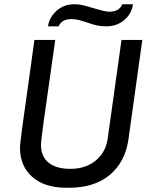

<svg xmlns="http://www.w3.org/2000/svg" viewBox="-20 -874 722 904"><path d="M240 -686 216 -516Q198 -391 185.5 -300.5Q173 -210 173 -191Q173 -137 209 -108Q245 -79 311 -79Q383 -79 430.5 -118Q478 -157 487 -221L552 -686H650L585 -219Q570 -112 497.5 -51Q425 10 305 10H292Q190 10 132 -41Q74 -92 74 -180Q74 -193 86 -283Q98 -373 123 -548L142 -686ZM480 -750Q455 -750 435.5 -754.5Q416 -759 390 -768Q367 -776 350.5 -780Q334 -784 315 -784Q271 -784 256 -750H206Q212 -792 246 -823Q280 -854 331 -854Q351 -854 370 -849.5Q389 -845 422 -835Q442 -829 462 -824Q482 -819 496 -819Q541 -819 556 -854H606Q600 -809 565 -779.5Q530 -750 480 -750Z"/></svg>

Font: Chivo
Style: Italic
Weight: 400
Italic angle: -8.05°
Designer: Hector Gatti
Foundry: Omnibus-Type
Version: Version 1.007